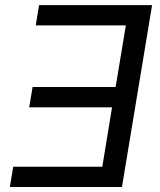

<svg xmlns="http://www.w3.org/2000/svg" viewBox="-20 -748 638 768"><path d="M588.4 -727.5 467.8 0H19.5L32.7 -81.1H389.2L428.2 -318.8H96.7L110.4 -399.9H442.4L483.4 -646.5H123L136.2 -727.5Z"/></svg>

Font: Inter 17pt
Style: Italic
Weight: 400
Italic angle: -9.3988°
Version: Version 4.001;git-66647c0bb